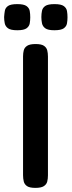

<svg xmlns="http://www.w3.org/2000/svg" viewBox="-61 -903 348 933"><path d="M111 10Q83 10 70.5 1.5Q58 -7 54.5 -21Q51 -35 51 -52V-629Q51 -645 54.5 -658.5Q58 -672 71 -680.5Q84 -689 112 -689Q140 -689 152.5 -680.5Q165 -672 168.5 -658.5Q172 -645 172 -628V-51Q172 -34 168.5 -20.5Q165 -7 152 1.5Q139 10 111 10ZM203 -756Q172 -756 159 -765.5Q146 -775 143 -790Q140 -805 140 -820Q140 -836 143 -850.5Q146 -865 159 -874Q172 -883 204 -883Q236 -883 249 -873.5Q262 -864 264.5 -849.5Q267 -835 267 -819Q267 -804 264.5 -789.5Q262 -775 249 -765.5Q236 -756 203 -756ZM23 -756Q-9 -756 -22 -765.5Q-35 -775 -38 -790Q-41 -805 -41 -820Q-40 -836 -37.5 -850.5Q-35 -865 -22 -874Q-9 -883 23 -883Q55 -883 68 -873.5Q81 -864 83.5 -849.5Q86 -835 86 -819Q86 -804 83.5 -789.5Q81 -775 68 -765.5Q55 -756 23 -756Z"/></svg>

Font: Fredoka SemiCondensed Medium
Style: Regular
Weight: 500
Width: 4
Designer: Ben Nathan
Foundry: Milena B. Brandão, Ben Nathan
Version: Version 2.001